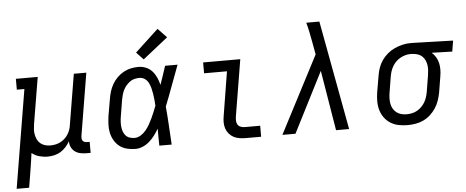

<svg xmlns="http://www.w3.org/2000/svg" viewBox="-59 -932 3123 1287"><g transform="rotate(-5 1502.5 -288.0)"><path d="M4 205 114 -457H63V-530H210L158 -218Q155 -199 154 -181Q153 -163 156.5 -145.5Q160 -128 167.5 -112.5Q175 -97 188.5 -86Q202 -75 219 -70Q236 -65 255 -65Q272 -65 289 -68.5Q306 -72 322 -80Q338 -88 351.5 -100.5Q365 -113 374.5 -128Q384 -143 389.5 -159.5Q395 -176 397 -193L453 -530H537L467 -108Q466 -99 467 -91Q468 -83 473 -77Q478 -71 486 -68.5Q494 -66 502 -66H519V8H490Q469 8 448.5 3.5Q428 -1 412.5 -13Q397 -25 388.5 -43.5Q380 -62 381 -82Q369 -62 353 -44Q337 -26 317 -14Q297 -2 274.5 3Q252 8 230 8Q201 8 173 0Q145 -8 124 -26Q120 6 115 38Q110 70 105 102L88 205Z M821 8Q792 8 764 1Q736 -6 714.5 -22.5Q693 -39 679 -63Q665 -87 659 -114.5Q653 -142 654.5 -171.5Q656 -201 660 -230L679 -340Q683 -365 690.5 -390Q698 -415 711.5 -438.5Q725 -462 744.5 -481.5Q764 -501 787.5 -514Q811 -527 837 -532.5Q863 -538 888 -538Q915 -538 939.5 -527.5Q964 -517 981 -497.5Q998 -478 1008.5 -454Q1019 -430 1025 -405Q1036 -436 1046.5 -467.5Q1057 -499 1067 -530H1151Q1125 -462 1100 -393.5Q1075 -325 1048 -257Q1054 -193 1057.5 -128.5Q1061 -64 1065 0H982Q981 -29 981 -57.5Q981 -86 981 -114Q967 -91 951 -69.5Q935 -48 915 -30.5Q895 -13 870.5 -2.5Q846 8 821 8ZM821 -66Q843 -66 863 -78.5Q883 -91 897.5 -108.5Q912 -126 923.5 -146Q935 -166 944.5 -186.5Q954 -207 962.5 -227.5Q971 -248 979 -269Q978 -289 976 -309Q974 -329 971 -348.5Q968 -368 963 -387.5Q958 -407 949.5 -424Q941 -441 925 -452.5Q909 -464 888 -464Q872 -464 855 -460Q838 -456 824 -445.5Q810 -435 798.5 -421.5Q787 -408 779.5 -392.5Q772 -377 767.5 -360.5Q763 -344 760 -328L742 -218Q739 -201 738 -183.5Q737 -166 738.5 -149.5Q740 -133 745.5 -117Q751 -101 761.5 -89Q772 -77 788 -71.5Q804 -66 821 -66ZM928 -585 881 -635 1038 -781 1097 -719Z M1563 0Q1541 0 1520 -3.5Q1499 -7 1481.5 -16.5Q1464 -26 1451 -41.5Q1438 -57 1431.5 -76.5Q1425 -96 1425 -117.5Q1425 -139 1429 -161L1477 -457H1323V-530H1573L1510 -149Q1508 -135 1508.5 -120.5Q1509 -106 1516 -95Q1523 -84 1536 -79Q1549 -74 1563 -74H1667V0Z M1810 0 2079 -518 2063 -606Q2057 -638 2050.5 -670.5Q2044 -703 2035 -735H2123L2259 0H2171L2104 -405L1898 0Z M2652 8Q2621 8 2591.5 2Q2562 -4 2537.5 -19.5Q2513 -35 2496 -58.5Q2479 -82 2471 -110Q2463 -138 2463 -168.5Q2463 -199 2468 -230L2487 -340Q2491 -366 2500 -392Q2509 -418 2525.5 -441.5Q2542 -465 2564 -483.5Q2586 -502 2611.5 -513.5Q2637 -525 2663.5 -531.5Q2690 -538 2717 -538Q2721 -538 2725 -538Q2729 -538 2733 -538L3005 -530L2993 -457L2855 -461Q2871 -447 2882 -428.5Q2893 -410 2898 -389.5Q2903 -369 2903 -346Q2903 -323 2899 -300L2881 -190Q2876 -164 2867 -137.5Q2858 -111 2842.5 -87.5Q2827 -64 2805.5 -44.5Q2784 -25 2758.5 -13Q2733 -1 2705.5 3.5Q2678 8 2652 8ZM2653 -65Q2671 -65 2689 -69Q2707 -73 2723 -82Q2739 -91 2752.5 -104.5Q2766 -118 2775.5 -134Q2785 -150 2790.5 -167.5Q2796 -185 2799 -202L2817 -312Q2820 -330 2821 -347.5Q2822 -365 2819.5 -381.5Q2817 -398 2810 -413.5Q2803 -429 2791 -440.5Q2779 -452 2763 -457.5Q2747 -463 2730 -464L2721 -465Q2718 -465 2716 -465Q2714 -465 2712 -465Q2694 -465 2676.5 -460Q2659 -455 2643 -446Q2627 -437 2614 -424Q2601 -411 2591.5 -395Q2582 -379 2576.5 -362Q2571 -345 2568 -328L2550 -218Q2547 -199 2546.5 -180Q2546 -161 2549.5 -143.5Q2553 -126 2562 -110.5Q2571 -95 2585 -84.5Q2599 -74 2616.5 -69.5Q2634 -65 2653 -65Z"/></g></svg>

Font: Iosevka Slab Extended
Style: Italic
Weight: 400
Width: 7
Italic angle: -9°
Monospace: yes
Designer: Belleve Invis
Foundry: Belleve Invis
Version: Version 11.1.0; ttfautohint (v1.8.3)